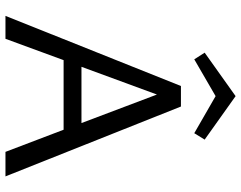

<svg xmlns="http://www.w3.org/2000/svg" viewBox="-112 -792 903 720"><g transform="rotate(90 340.0 -431.5)"><path d="M466 -218H205L125 0H39L302 -658H379L641 0H549ZM441 -285 334 -568 230 -285ZM479 -708 340 -788 202 -708 177 -747 340 -863 503 -747Z"/></g></svg>

Font: Ysabeau Medium
Style: Regular
Weight: 500
Designer: Christian Thalmann (Catharsis Fonts)
Version: Version 0.003